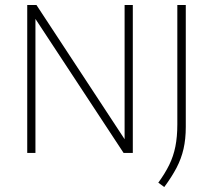

<svg xmlns="http://www.w3.org/2000/svg" viewBox="-20 -615 856 772"><path d="M89.5 0V-595H126.5L494 -35.5H481V-595H514V0H477L109 -559.5H122.5V0ZM640.5 137 616.5 119.5Q643.5 82.5 660.5 47.8Q677.5 13 685.2 -26Q693 -65 693 -115V-595H727V-104.5Q727 -56 718 -16.5Q709 23 689.8 59.8Q670.5 96.5 640.5 137Z"/></svg>

Font: Encode Sans SC SemiCondensed Thin
Style: Regular
Weight: 250
Width: 4
Designer: Multiple Designers
Foundry: Impallari Type
Version: Version 3.002